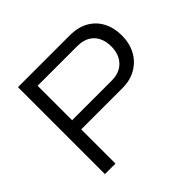

<svg xmlns="http://www.w3.org/2000/svg" viewBox="-161 -879 1071 1071"><g transform="rotate(-45 374.5 -343.0)"><path d="M102 0V-686H509Q576 -686 622 -659.5Q668 -633 692 -586.5Q716 -540 716 -480Q716 -419 690.5 -371.5Q665 -324 618.5 -297Q572 -270 510 -270H185V0ZM185 -342H497Q560 -342 595.5 -379.5Q631 -417 631 -479Q631 -520 615.5 -550.5Q600 -581 570.5 -597.5Q541 -614 497 -614H185Z"/></g></svg>

Font: Archivo SemiExpanded Light
Style: Regular
Weight: 300
Width: 6
Designer: Hector Gatti
Foundry: Omnibus-Type
Version: Version 2.001